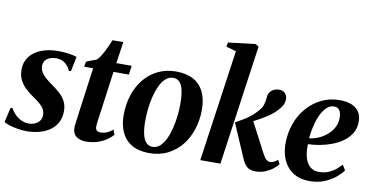

<svg xmlns="http://www.w3.org/2000/svg" viewBox="-80 -1032 2463 1263"><g transform="rotate(10 1152.0 -401.0)"><path d="M370 -428.5H355Q347.5 -452.5 322.8 -474Q298 -495.5 260 -495.5Q237.5 -495.5 218.8 -488.2Q200 -481 188.8 -466.8Q177.5 -452.5 177 -430.5Q177 -407.5 188 -388.8Q199 -370 218.8 -353Q238.5 -336 264 -318Q293.5 -297.5 317.5 -276Q341.5 -254.5 356 -226.8Q370.5 -199 370.5 -160.5Q370.5 -118 353.8 -86Q337 -54 307 -32.5Q277 -11 237 0Q197 11 150 11Q120 11 88.2 5.5Q56.5 0 31.8 -8.2Q7 -16.5 -2 -24L21 -122H34.5Q43.5 -103 61.5 -84.2Q79.5 -65.5 103.8 -53.2Q128 -41 155.5 -41Q177 -41 196.2 -49Q215.5 -57 227.5 -73Q239.5 -89 239.5 -113Q239.5 -136 228 -154.2Q216.5 -172.5 196 -189.2Q175.5 -206 148.5 -224Q124.5 -240.5 101.2 -262.2Q78 -284 63 -313.5Q48 -343 48 -383Q48 -433 75.5 -469.2Q103 -505.5 152.2 -525Q201.5 -544.5 266.5 -544.5Q291.5 -544.5 316.8 -541.8Q342 -539 361.8 -534.8Q381.5 -530.5 390 -527Z M607 -183.5Q604 -163 601.8 -147Q599.5 -131 598.2 -118.8Q597 -106.5 597 -97Q597 -81 606 -73Q615 -65 630 -65Q653.5 -65 674.8 -74.2Q696 -83.5 713 -99L724.5 -66Q708 -46.5 681.5 -28.8Q655 -11 621 -0.2Q587 10.5 546.5 10.5Q507 10.5 481.5 -9Q456 -28.5 457 -71.5Q457.5 -76 458.2 -84Q459 -92 460.8 -105Q462.5 -118 465 -137Q467.5 -156 471 -183.5L510.5 -472.5H450L457 -507.5L525.5 -534Q539.5 -547 554 -572Q568.5 -597 581.8 -625.2Q595 -653.5 604 -676.5H676L655 -532.5H757.5L749 -472.5H646.5Z M1053.5 -546.5Q1122.5 -546.5 1169 -520.8Q1215.5 -495 1239 -446Q1262.5 -397 1262.5 -328Q1262.5 -260 1243 -198.5Q1223.5 -137 1185.8 -89.5Q1148 -42 1093.2 -14.5Q1038.5 13 969 13Q901 13 854.8 -13.2Q808.5 -39.5 785.2 -88.2Q762 -137 761.5 -205Q761.5 -274 781 -335.8Q800.5 -397.5 838.2 -445Q876 -492.5 930.5 -519.5Q985 -546.5 1053.5 -546.5ZM1041 -502Q1012.5 -502 990.5 -482.2Q968.5 -462.5 953 -429.5Q937.5 -396.5 927.2 -355.8Q917 -315 912.5 -272Q908 -229 908 -190.5Q908 -137 916.8 -101.5Q925.5 -66 942.2 -48.8Q959 -31.5 984 -31.5Q1012.5 -31.5 1034.2 -51.2Q1056 -71 1071.5 -104.2Q1087 -137.5 1097 -178.5Q1107 -219.5 1111.8 -262.2Q1116.5 -305 1116 -343.5Q1116 -397.5 1108 -432.5Q1100 -467.5 1083.8 -484.8Q1067.5 -502 1041 -502Z M1309.5 0 1416 -746 1349 -765 1354.5 -793.5 1535.5 -815 1557.5 -802 1444 0ZM1678 10Q1655.5 10 1638.8 2.8Q1622 -4.5 1609.8 -20.2Q1597.5 -36 1587 -61L1491 -284Q1518.5 -299.5 1542.5 -313.8Q1566.5 -328 1589.5 -346.2Q1612.5 -364.5 1635 -391.5Q1654 -411.5 1660.5 -436Q1667 -460.5 1668.5 -481.5Q1669.5 -504.5 1680.5 -518.8Q1691.5 -533 1707.5 -539.8Q1723.5 -546.5 1739 -546.5Q1767.5 -546.5 1781.2 -530.8Q1795 -515 1795 -494Q1795.5 -470 1784.5 -450.2Q1773.5 -430.5 1757.5 -414.5Q1742 -396.5 1717.2 -378.2Q1692.5 -360 1663.8 -343.2Q1635 -326.5 1606.8 -312.5Q1578.5 -298.5 1555.5 -288.5L1597.5 -333.5L1713 -112.5Q1725.5 -88.5 1737.8 -78Q1750 -67.5 1763 -67.5Q1773 -67.5 1786.5 -73Q1800 -78.5 1813.5 -91L1828 -64Q1818 -50.5 1797 -33.2Q1776 -16 1746 -3Q1716 10 1678 10Z M2259 -98.5Q2245 -78 2215 -52.2Q2185 -26.5 2141 -7.8Q2097 11 2041 11Q1988 11 1950.2 -6.8Q1912.5 -24.5 1888.8 -55.2Q1865 -86 1853.8 -124.2Q1842.5 -162.5 1842.5 -203Q1842.5 -276 1865.2 -338.8Q1888 -401.5 1929 -448.2Q1970 -495 2025.2 -521.5Q2080.5 -548 2145.5 -548Q2196.5 -548 2228.8 -533Q2261 -518 2276.5 -492.2Q2292 -466.5 2292 -434Q2293 -388 2273 -354Q2253 -320 2220 -296Q2187 -272 2146.8 -257Q2106.5 -242 2065.2 -234.5Q2024 -227 1988.5 -226.5Q1987 -191.5 1992 -161Q1997 -130.5 2009.2 -107.5Q2021.5 -84.5 2041.8 -71.8Q2062 -59 2091 -59Q2123.5 -59 2150.8 -69.5Q2178 -80 2199.8 -97.2Q2221.5 -114.5 2238 -133.5ZM2116.5 -500.5Q2087.5 -500.5 2065 -478.5Q2042.5 -456.5 2026.8 -421.2Q2011 -386 2001.8 -345Q1992.5 -304 1989.5 -265.5Q2012.5 -268 2037 -276.5Q2061.5 -285 2084.2 -299.8Q2107 -314.5 2125.2 -334.5Q2143.5 -354.5 2154 -379.8Q2164.5 -405 2164 -434.5Q2163.5 -468.5 2151 -484.5Q2138.5 -500.5 2116.5 -500.5Z"/></g></svg>

Font: Merriweather 72pt
Style: Bold Italic
Weight: 700
Italic angle: -7.8°
Version: Version 2.101